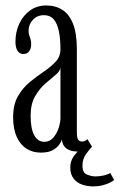

<svg xmlns="http://www.w3.org/2000/svg" viewBox="-20 -548 438 702"><path d="M129 10Q99.5 10 76.8 -4.5Q54 -19 41 -48Q28 -77 28 -119.5Q28 -165.5 45.5 -196Q63 -226.5 88.8 -247.8Q114.5 -269 140.5 -286.5Q166.5 -304 183.8 -322.8Q201 -341.5 201 -368Q201 -406 195.2 -434Q189.5 -462 176.5 -477.2Q163.5 -492.5 141 -492.5Q115.5 -492.5 100 -475.2Q84.5 -458 84.5 -436.5Q84.5 -425.5 87 -418.5Q89.5 -411.5 91.8 -404.2Q94 -397 94 -386Q94 -370.5 86.5 -360.5Q79 -350.5 65.5 -350.5Q51.5 -350.5 44 -362.5Q36.5 -374.5 36.5 -395Q36.5 -432 50.8 -462Q65 -492 90.2 -510Q115.5 -528 149 -528Q183 -528 208 -512Q233 -496 247 -461Q261 -426 261 -368V-64.5Q261 -44.5 265.8 -37.5Q270.5 -30.5 279.5 -30.5Q287 -30.5 292.2 -33.5Q297.5 -36.5 299.5 -39.5L316.5 -11.5Q310.5 -5 296 0.5Q281.5 6 263.5 6Q246 6 233.5 0.8Q221 -4.5 214.2 -14Q207.5 -23.5 206.5 -37.5Q203.5 -28.5 195 -17.2Q186.5 -6 170.8 2Q155 10 129 10ZM142 -29.5Q162 -29.5 175 -44.8Q188 -60 194.5 -80.5Q201 -101 201 -116V-302Q200 -288 183.2 -274.2Q166.5 -260.5 145.2 -242Q124 -223.5 108 -195.5Q92 -167.5 92 -124.5Q92 -78 105 -53.8Q118 -29.5 142 -29.5ZM319 133.5Q299.5 133.5 280.5 127Q261.5 120.5 249.2 105Q237 89.5 237 64.5Q237 41.5 248.8 24.5Q260.5 7.5 276.2 -4.5Q292 -16.5 303.5 -22L316.5 -11.5Q306 -1 293.8 16.5Q281.5 34 281.5 58Q281.5 83.5 297.8 90.2Q314 97 329.5 97Q341.5 97 357 94Q372.5 91 383 84.5L397.5 110Q386 119.5 365.2 126.5Q344.5 133.5 319 133.5Z"/></svg>

Font: Imbue Thin 10pt Light
Style: Regular
Weight: 300
Version: Version 1.102